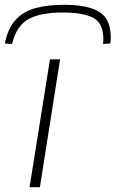

<svg xmlns="http://www.w3.org/2000/svg" viewBox="-49 -779 481 799"><path d="M117 0H74L159 -532H201ZM218 -759Q316 -759 364 -729.5Q412 -700 412 -622Q412 -617 411.5 -610.5Q411 -604 410 -598L380 -596Q381 -604 381 -611Q381 -618 381 -624Q378 -688 334 -707.5Q290 -727 213 -727Q121 -727 70.5 -700Q20 -673 1 -596L-29 -598Q-16 -662 16.5 -697Q49 -732 99.5 -745.5Q150 -759 218 -759Z"/></svg>

Font: Georama ExtraExtended ExtraLight
Style: Italic
Weight: 200
Width: 8
Italic angle: -9°
Designer: Jean-Baptiste Levee
Foundry: Production Type
Version: Version 1.000